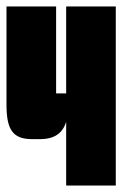

<svg xmlns="http://www.w3.org/2000/svg" viewBox="-20 -572 377 592"><path d="M153 -552H0V-250C0 -174 18 -143 79 -143H103C149 -143 173 -162 184 -196V0H337V-552H184V-284H153Z"/></svg>

Font: Queering Heavy
Style: Bold
Weight: 900
Designer: Adam Naccarato
Foundry: adamnac
Version: Version 2.000;hotconv 1.0.109;makeotfexe 2.5.65596